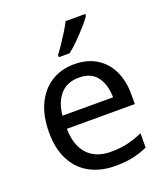

<svg xmlns="http://www.w3.org/2000/svg" viewBox="-141 -865 847 973"><g transform="rotate(-20 282.0 -378.0)"><path d="M292 -546Q361 -546 410.5 -516Q460 -486 486.5 -431.5Q513 -377 513 -304V-251H146Q148 -160 192.5 -112.5Q237 -65 317 -65Q368 -65 407.5 -74.5Q447 -84 489 -102V-25Q448 -7 408 1.5Q368 10 313 10Q237 10 178.5 -21Q120 -52 87.5 -113.5Q55 -175 55 -264Q55 -352 84.5 -415Q114 -478 167.5 -512Q221 -546 292 -546ZM291 -474Q228 -474 191.5 -433.5Q155 -393 148 -321H421Q420 -389 389 -431.5Q358 -474 291 -474ZM433 -756Q421 -738 396 -709.5Q371 -681 342.5 -652.5Q314 -624 290 -606H232V-618Q247 -637 264.5 -663Q282 -689 299 -716.5Q316 -744 327 -766H433Z"/></g></svg>

Font: Noto Sans Hatran
Style: Regular
Weight: 400
Designer: Monotype Design Team
Foundry: Monotype Imaging Inc.
Version: Version 2.001; ttfautohint (v1.8.4.7-5d5b)